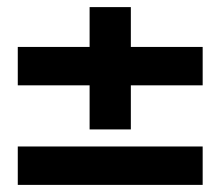

<svg xmlns="http://www.w3.org/2000/svg" viewBox="-20 -520 620 540"><path d="M30 0V-108H550V0ZM550 -388V-280H348V-156H232V-280H30V-388H232V-500H348V-388Z"/></svg>

Font: Fivo Sans Modern
Style: Regular
Weight: 700
Designer: Alexander Slobzheninov
Foundry: Alexander Slobzheninov
Version: 1.0